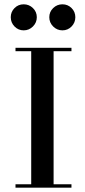

<svg xmlns="http://www.w3.org/2000/svg" viewBox="-20 -872 394 892"><path d="M125 -634H52V-650H312V-634H229V-16H312V0H52V-16H125ZM227 -749Q209 -767 209 -792Q209 -817 227 -834.5Q245 -852 270 -852Q295 -852 312.5 -834.5Q330 -817 330 -792Q330 -767 312.5 -749Q295 -731 270 -731Q245 -731 227 -749ZM47.5 -749Q30 -767 30 -792Q30 -817 47.5 -834.5Q65 -852 90 -852Q115 -852 133 -834.5Q151 -817 151 -792Q151 -767 133 -749Q115 -731 90 -731Q65 -731 47.5 -749Z"/></svg>

Font: Elsie
Style: Regular
Weight: 400
Designer: Alejandro Inler
Foundry: Alejandro Inler
Version: 1.002